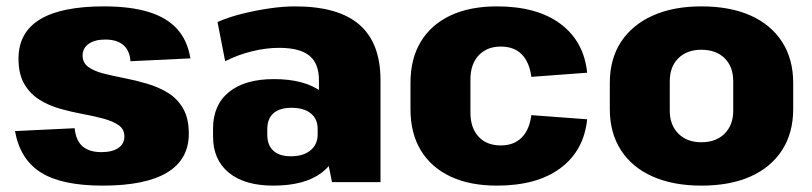

<svg xmlns="http://www.w3.org/2000/svg" viewBox="-20 -571 2547 602"><path d="M302 11Q174 11 108.5 -30Q43 -71 27 -160L214 -169Q218 -130 239 -112Q260 -94 298 -94Q332 -94 351 -107Q370 -120 370 -143Q370 -166 352 -178.5Q334 -191 304.5 -199Q275 -207 239.5 -213.5Q204 -220 168.5 -230Q133 -240 103.5 -258.5Q74 -277 56 -308Q38 -339 38 -387Q38 -469 105 -510Q172 -551 306 -551Q389 -551 446 -533.5Q503 -516 535.5 -480Q568 -444 577 -388L389 -379Q387 -412 367 -429.5Q347 -447 310 -447Q277 -447 258 -433.5Q239 -420 239 -397Q239 -374 257 -361Q275 -348 304.5 -340.5Q334 -333 370 -326Q406 -319 441.5 -308.5Q477 -298 506.5 -280Q536 -262 554 -231Q572 -200 572 -152Q572 -71 504 -30Q436 11 302 11Z M980 -201V-320Q980 -372 950 -396.5Q920 -421 855 -421Q814 -421 769.5 -410Q725 -399 686 -379L662 -502Q696 -517 738 -527.5Q780 -538 823.5 -544.5Q867 -551 905 -551Q1041 -551 1107 -493.5Q1173 -436 1173 -320V0H1021ZM837 11Q747 11 697.5 -29.5Q648 -70 648 -143V-168Q648 -242 698 -282.5Q748 -323 839 -323Q935 -323 988.5 -283Q1042 -243 1042 -170V-144Q1042 -70 988.5 -29.5Q935 11 837 11ZM892 -81Q931 -81 953.5 -99.5Q976 -118 976 -150V-167Q976 -198 954.5 -215.5Q933 -233 894 -233Q857 -233 837.5 -216Q818 -199 818 -165V-149Q818 -116 837 -98.5Q856 -81 892 -81Z M1538 11Q1453 11 1392.5 -17.5Q1332 -46 1299.5 -99.5Q1267 -153 1267 -229V-311Q1267 -387 1299.5 -440.5Q1332 -494 1392.5 -522.5Q1453 -551 1538 -551Q1664 -551 1737.5 -496Q1811 -441 1821 -343L1646 -330Q1640 -376 1616 -400.5Q1592 -425 1550 -425Q1507 -425 1481 -397.5Q1455 -370 1455 -322V-218Q1455 -170 1480.5 -142.5Q1506 -115 1550 -115Q1591 -115 1615.5 -139.5Q1640 -164 1646 -210L1821 -197Q1811 -99 1737.5 -44Q1664 11 1538 11Z M2179 11Q2091 11 2026.5 -17.5Q1962 -46 1927 -100Q1892 -154 1892 -229V-311Q1892 -386 1927 -439.5Q1962 -493 2026.5 -522Q2091 -551 2179 -551Q2269 -551 2333 -522.5Q2397 -494 2432 -440Q2467 -386 2467 -311V-229Q2467 -154 2432 -100Q2397 -46 2333 -17.5Q2269 11 2179 11ZM2179 -125Q2225 -125 2252 -152Q2279 -179 2279 -224V-316Q2279 -362 2252 -388.5Q2225 -415 2179 -415Q2134 -415 2107 -388.5Q2080 -362 2080 -316V-224Q2080 -179 2107 -152Q2134 -125 2179 -125Z"/></svg>

Font: Pathway Extreme SemiCondensed ExtraBold
Style: Regular
Weight: 800
Width: 4
Version: Version 1.001;gftools[0.9.26]